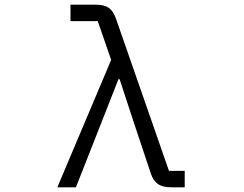

<svg xmlns="http://www.w3.org/2000/svg" viewBox="-20 -797 1040 817"><path d="M224 0 453 -542 396 -707H280V-777H388Q424 -777 443 -763.5Q462 -750 473 -719L699 -70H766V0H709Q672 0 652 -14Q632 -28 622 -58L550 -274L489 -460H484L411 -274L303 0Z"/></svg>

Font: IBM Plex Sans JP
Style: Regular
Weight: 400
Designer: Mike Abbink; Paul van der Laan; Pieter van Rosmalen; Wujin Sim; Yejin Wi; Jinhee Kim; Boomi Park; Yona Kim; Kichan Ma
Foundry: Sandoll Inc.
Version: Version 1.000